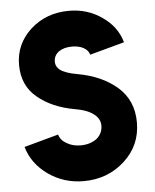

<svg xmlns="http://www.w3.org/2000/svg" viewBox="-52 -756 655 813"><g transform="rotate(-5 275.5 -350.0)"><path d="M271 -712Q175 -712 108 -652Q75 -622 58 -584.5Q41 -547 41 -502Q41 -414 103 -363Q164 -312 260 -295Q314 -286 341 -264Q366 -244 366 -216Q366 -182 339 -160Q311 -140 271 -140Q238 -140 213 -155Q187 -169 180 -194L34 -154Q55 -81 122 -34Q188 12 271 12Q374 12 446 -54Q517 -119 517 -216Q517 -310 452 -367Q386 -424 283 -442Q232 -451 210 -468Q193 -482 193 -502Q193 -529 215 -545Q237 -560 271 -560Q300 -560 320 -549Q340 -538 345 -519L492 -559Q473 -627 411 -669Q350 -712 271 -712Z"/></g></svg>

Font: Unageo
Style: ExtraBold
Weight: 800
Designer: Richard Sepsi
Foundry: Richard Sepsi
Version: Version 2.000